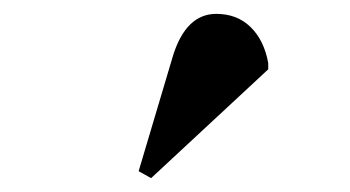

<svg xmlns="http://www.w3.org/2000/svg" viewBox="-20 -839 505 277"><path d="M198 -582 180 -592 230 -760Q249 -819 292 -819Q322 -819 341.5 -800Q361 -781 367 -748V-739Z"/></svg>

Font: Literata 72pt ExtraBold
Style: Regular
Weight: 800
Designer: Latin by Veronika Burian and Jose Scaglione. Greek by Irene Vlachou. Cyrillic by Vera Evstafieva.
Foundry: TypeTogether
Version: Version 3.002